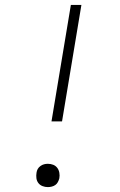

<svg xmlns="http://www.w3.org/2000/svg" viewBox="-20 -755 490 783"><path d="M190 -260 269 -735H312L233 -260ZM175 8Q164 8 153.5 4Q143 0 136.5 -8.5Q130 -17 128.5 -28Q127 -39 129 -51Q130 -59 134 -66Q138 -73 145 -78Q152 -83 159.5 -85Q167 -87 175 -87Q187 -87 197 -83Q207 -79 213.5 -70.5Q220 -62 222 -50.5Q224 -39 222 -28Q220 -20 216 -12.5Q212 -5 205.5 -0.5Q199 4 191 6Q183 8 175 8Z"/></svg>

Font: Iosevka Etoile XLtObl
Style: Regular
Weight: 200
Italic angle: -9°
Designer: Belleve Invis
Foundry: Belleve Invis
Version: Version 15.5.2; ttfautohint (v1.8.4)